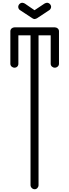

<svg xmlns="http://www.w3.org/2000/svg" viewBox="-20 -1368 502 1390"><path d="M230 -1230C236 -1230 244 -1234 248 -1236L336 -1294C344 -1298 350 -1310 350 -1318C350 -1334 336 -1348 320 -1348C314 -1348 306 -1344 302 -1342L230 -1294L160 -1342C156 -1344 148 -1348 142 -1348C126 -1348 112 -1334 112 -1318C112 -1308 118 -1298 126 -1294L214 -1236C218 -1234 224 -1230 230 -1230ZM231 -1170H227H85C69 -1170 55 -1158 55 -1142V-906C55 -890 69 -878 85 -878C101 -878 113 -890 113 -906V-1112H201V-28C201 -12 215 2 231 2C247 2 259 -12 259 -28V-1112H347V-906C347 -890 361 -878 377 -878C393 -878 407 -890 407 -906V-1142C407 -1158 393 -1170 377 -1170H237Z"/></svg>

Font: bauhaus_2017
Style: _regular
Weight: 400
Version: Version 1.0